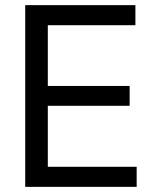

<svg xmlns="http://www.w3.org/2000/svg" viewBox="-20 -727 607 747"><path d="M78.1 -707H506.8V-628.9H166V-392.6H484.4V-315.4H166V-78.1H511.7V0H78.1Z"/></svg>

Font: Pretendard Std
Style: Regular
Weight: 400
Designer: Base glyphs from Inter by Rasmus Andersson; Hangeul glyphs from Noto Sans CJK(Source Han Sans) by Jang Soo-young and Kan
Foundry: Kil Hyung-jin
Version: Version 1.309